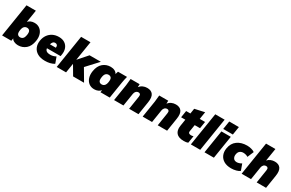

<svg xmlns="http://www.w3.org/2000/svg" viewBox="181 -2214 5589 3690"><g transform="rotate(30 2975.5 -369.0)"><path d="M365 12Q316 12 276.5 -7Q237 -26 222 -58L213 0H8L125 -736H333L290 -464Q314 -491 349.5 -506.5Q385 -522 430 -522Q500 -522 549 -485Q598 -448 619.5 -383.5Q641 -319 627 -235Q607 -111 535 -49.5Q463 12 365 12ZM324 -141Q361 -141 385.5 -165.5Q410 -190 419 -245Q430 -315 410 -342Q390 -369 352 -369Q316 -369 291 -345Q266 -321 257 -265Q246 -195 266.5 -168Q287 -141 324 -141Z M964 12Q863 12 797 -25.5Q731 -63 703 -128.5Q675 -194 688 -278Q700 -352 738 -406.5Q776 -461 835.5 -491.5Q895 -522 972 -522Q1052 -522 1104 -487Q1156 -452 1178 -392Q1200 -332 1187 -255L1181 -218H878Q881 -181 908.5 -161Q936 -141 995 -141Q1026 -141 1054.5 -148.5Q1083 -156 1117 -173L1166 -38Q1123 -12 1072 0Q1021 12 964 12ZM967 -387Q935 -387 916.5 -365.5Q898 -344 890 -312H1022Q1025 -351 1010 -369Q995 -387 967 -387Z M1220 0 1337 -736H1545L1477 -310H1479L1655 -510H1905L1674 -260L1827 0H1584L1463 -206H1461L1428 0Z M2056 12Q1986 12 1937 -25Q1888 -62 1867 -127Q1846 -192 1859 -275Q1879 -400 1951 -461Q2023 -522 2121 -522Q2173 -522 2213 -501Q2253 -480 2266 -446L2286 -510H2486Q2476 -474 2468.5 -437.5Q2461 -401 2455 -365L2397 0H2191L2199 -49Q2175 -21 2138.5 -4.5Q2102 12 2056 12ZM2134 -141Q2170 -141 2195 -165.5Q2220 -190 2229 -245Q2240 -315 2220 -342Q2200 -369 2162 -369Q2125 -369 2100.5 -345Q2076 -321 2067 -265Q2056 -195 2076 -168Q2096 -141 2134 -141Z M2493 0 2551 -365Q2561 -436 2566 -510H2766L2764 -444Q2795 -483 2838 -502.5Q2881 -522 2931 -522Q3020 -522 3060 -466Q3100 -410 3081 -291L3035 0H2827L2873 -293Q2879 -331 2866 -347.5Q2853 -364 2830 -364Q2796 -364 2774 -342Q2752 -320 2746 -284L2701 0Z M3128 0 3186 -365Q3196 -436 3201 -510H3401L3399 -444Q3430 -483 3473 -502.5Q3516 -522 3566 -522Q3655 -522 3695 -466Q3735 -410 3716 -291L3670 0H3462L3508 -293Q3514 -331 3501 -347.5Q3488 -364 3465 -364Q3431 -364 3409 -342Q3387 -320 3381 -284L3336 0Z M4046 12Q3927 12 3877.5 -46.5Q3828 -105 3844 -208L3868 -358H3774L3798 -510H3892L3910 -625L4126 -673L4100 -510H4218L4194 -358H4076L4053 -214Q4047 -177 4066 -165Q4085 -153 4110 -153Q4126 -153 4136.5 -155Q4147 -157 4163 -162L4138 -4Q4113 6 4089.5 9Q4066 12 4046 12Z M4197 0 4314 -736H4522L4405 0Z M4587 -568 4616 -750H4830L4801 -568ZM4500 0 4581 -510H4789L4708 0Z M5094 12Q4997 12 4933 -25.5Q4869 -63 4841.5 -128Q4814 -193 4827 -275Q4847 -398 4933.5 -460Q5020 -522 5148 -522Q5193 -522 5241 -510Q5289 -498 5317 -476L5258 -336Q5239 -350 5209.5 -358Q5180 -366 5153 -366Q5111 -366 5079.5 -343Q5048 -320 5039 -265Q5031 -216 5054 -180Q5077 -144 5132 -144Q5154 -144 5182 -153Q5210 -162 5235 -177L5285 -39Q5257 -17 5205 -2.5Q5153 12 5094 12Z M5324 0 5441 -736H5649L5604 -455Q5634 -489 5675 -505.5Q5716 -522 5762 -522Q5851 -522 5891 -466Q5931 -410 5912 -291L5866 0H5658L5704 -293Q5710 -331 5697.5 -347.5Q5685 -364 5661 -364Q5626 -364 5604.5 -342Q5583 -320 5577 -284L5532 0Z"/></g></svg>

Font: Mulish ExtraBlack
Style: Italic
Weight: 1000
Italic angle: -9°
Designer: Vernon Adams
Foundry: Vernon Adams
Version: Version 3.603; ttfautohint (v1.8.3)